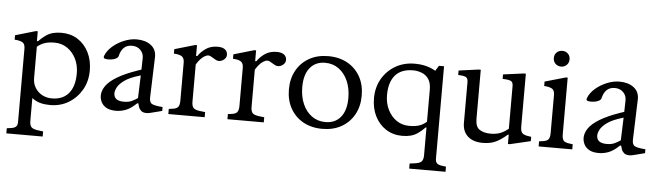

<svg xmlns="http://www.w3.org/2000/svg" viewBox="-55 -947 4869 1421"><g transform="rotate(5 2379.5 -236.5)"><path d="M25 247V209L47 206Q78 203 91 192Q104 181 104 158V-389Q104 -425 83.5 -436Q63 -447 26 -449V-482L177 -526H191V-453H199Q229 -483 253.5 -499.5Q278 -516 305 -523Q332 -530 368 -530Q436 -530 488 -497Q540 -464 570 -405Q600 -346 600 -270Q600 -190 564 -127Q528 -64 467 -27Q406 10 329 10Q290 10 257 1.5Q224 -7 194 -30V140Q194 172 207.5 186.5Q221 201 270 206L295 209V247ZM337 -40Q419 -40 462.5 -92Q506 -144 506 -240Q506 -300 482.5 -348Q459 -396 417.5 -424.5Q376 -453 323 -453Q278 -453 248 -442.5Q218 -432 194 -411V-179Q194 -137 214 -105.5Q234 -74 266.5 -57Q299 -40 337 -40Z M819 10Q773 10 746.5 -5.5Q720 -21 708.5 -44.5Q697 -68 697 -93Q697 -128 721 -163.5Q745 -199 801.5 -233.5Q858 -268 953 -301L980 -310L982 -394Q983 -430 959 -455Q935 -480 895 -480Q822 -480 803 -393Q800 -382 779 -373Q758 -364 727 -364Q709 -364 700 -368.5Q691 -373 696 -388Q711 -427 748 -459Q785 -491 832.5 -510.5Q880 -530 926 -530Q991 -530 1032 -499Q1073 -468 1072 -412L1062 -113Q1060 -74 1081 -63Q1102 -52 1160 -48V-19L1125 -10Q1092 -1 1074 3Q1056 7 1046 7Q1019 7 1005.5 -5Q992 -17 986.5 -33Q981 -49 979 -59H971Q927 -17 890.5 -3.5Q854 10 819 10ZM871 -62Q907 -62 930.5 -73.5Q954 -85 973 -98L979 -267L969 -264Q896 -242 859 -215Q822 -188 809 -162.5Q796 -137 796 -119Q796 -62 871 -62Z M1207 0V-38L1229 -41Q1262 -44 1274.5 -58Q1287 -72 1287 -106V-389Q1287 -421 1269.5 -434Q1252 -447 1209 -449V-482L1360 -526H1374V-446H1383Q1404 -478 1440 -503Q1476 -528 1528 -528Q1564 -528 1582.5 -513.5Q1601 -499 1601 -474Q1601 -456 1587.5 -442.5Q1574 -429 1556 -425Q1538 -421 1522 -430L1482 -453Q1467 -461 1450.5 -455Q1434 -449 1419 -435.5Q1404 -422 1393 -407Q1382 -392 1377 -383V-106Q1377 -72 1391.5 -58.5Q1406 -45 1451 -41L1477 -38V0Z M1646 0V-38L1668 -41Q1701 -44 1713.5 -58Q1726 -72 1726 -106V-389Q1726 -421 1708.5 -434Q1691 -447 1648 -449V-482L1799 -526H1813V-446H1822Q1843 -478 1879 -503Q1915 -528 1967 -528Q2003 -528 2021.5 -513.5Q2040 -499 2040 -474Q2040 -456 2026.5 -442.5Q2013 -429 1995 -425Q1977 -421 1961 -430L1921 -453Q1906 -461 1889.5 -455Q1873 -449 1858 -435.5Q1843 -422 1832 -407Q1821 -392 1816 -383V-106Q1816 -72 1830.5 -58.5Q1845 -45 1890 -41L1916 -38V0Z M2351 10Q2270 10 2209 -24Q2148 -58 2114 -119Q2080 -180 2080 -260Q2080 -340 2114 -401Q2148 -462 2208.5 -496Q2269 -530 2350 -530Q2431 -530 2492 -496Q2553 -462 2587 -401.5Q2621 -341 2621 -260Q2621 -180 2587 -119Q2553 -58 2492.5 -24Q2432 10 2351 10ZM2370 -42Q2442 -42 2483 -92Q2524 -142 2524 -234Q2524 -305 2500 -360Q2476 -415 2432.5 -447Q2389 -479 2331 -479Q2259 -479 2218 -428.5Q2177 -378 2177 -286Q2177 -215 2201 -160Q2225 -105 2268.5 -73.5Q2312 -42 2370 -42Z M3018 247V209L3043 206Q3091 201 3105 186.5Q3119 172 3119 140V-67H3113Q3084 -37 3059 -20.5Q3034 -4 3007 3Q2980 10 2944 10Q2877 10 2824.5 -23.5Q2772 -57 2742.5 -115.5Q2713 -174 2713 -250Q2713 -330 2749 -393Q2785 -456 2848 -493Q2911 -530 2992 -530Q3039 -530 3077 -520Q3115 -510 3147 -491L3171 -530H3209V158Q3209 181 3221.5 192Q3234 203 3266 206L3288 209V247ZM2990 -68Q3036 -68 3065 -78Q3094 -88 3119 -110V-349Q3119 -400 3098.5 -428.5Q3078 -457 3047 -468.5Q3016 -480 2984 -480Q2896 -480 2851.5 -428.5Q2807 -377 2807 -281Q2807 -221 2831 -172.5Q2855 -124 2896 -96Q2937 -68 2990 -68Z M3543 10Q3472 10 3432 -26Q3392 -62 3392 -126V-428Q3392 -460 3372.5 -467Q3353 -474 3319 -475V-508L3465 -528H3482V-164Q3482 -103 3514.5 -83Q3547 -63 3595 -63Q3636 -63 3666 -74.5Q3696 -86 3727 -111V-428Q3727 -460 3707 -467Q3687 -474 3649 -475V-508L3800 -528H3817V-134Q3817 -102 3829.5 -87.5Q3842 -73 3884 -68L3897 -66V-34L3744 2H3730V-67H3724Q3677 -26 3637.5 -8Q3598 10 3543 10Z M3958 0V-38L3980 -41Q4016 -45 4027 -59.5Q4038 -74 4038 -106V-389Q4038 -425 4017.5 -436Q3997 -447 3960 -449V-482L4114 -526H4128V-106Q4128 -74 4138.5 -59.5Q4149 -45 4185 -41L4208 -38V0ZM4072 -603Q4047 -603 4030 -619.5Q4013 -636 4013 -662Q4013 -688 4030 -704Q4047 -720 4072 -720Q4096 -720 4113 -704Q4130 -688 4130 -662Q4130 -636 4113 -619.5Q4096 -603 4072 -603Z M4406 10Q4360 10 4333.5 -5.5Q4307 -21 4295.5 -44.5Q4284 -68 4284 -93Q4284 -128 4308 -163.5Q4332 -199 4388.5 -233.5Q4445 -268 4540 -301L4567 -310L4569 -394Q4570 -430 4546 -455Q4522 -480 4482 -480Q4409 -480 4390 -393Q4387 -382 4366 -373Q4345 -364 4314 -364Q4296 -364 4287 -368.5Q4278 -373 4283 -388Q4298 -427 4335 -459Q4372 -491 4419.5 -510.5Q4467 -530 4513 -530Q4578 -530 4619 -499Q4660 -468 4659 -412L4649 -113Q4647 -74 4668 -63Q4689 -52 4747 -48V-19L4712 -10Q4679 -1 4661 3Q4643 7 4633 7Q4606 7 4592.5 -5Q4579 -17 4573.5 -33Q4568 -49 4566 -59H4558Q4514 -17 4477.5 -3.5Q4441 10 4406 10ZM4458 -62Q4494 -62 4517.5 -73.5Q4541 -85 4560 -98L4566 -267L4556 -264Q4483 -242 4446 -215Q4409 -188 4396 -162.5Q4383 -137 4383 -119Q4383 -62 4458 -62Z"/></g></svg>

Font: Hedvig Letters Serif 14pt
Style: Regular
Weight: 400
Designer: Alexander Örn & Tor Weibull
Foundry: Kanon Foundry
Version: Version 1.000; ttfautohint (v1.8.4.7-5d5b)